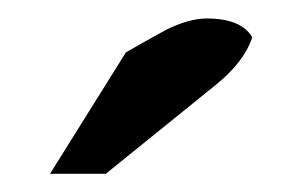

<svg xmlns="http://www.w3.org/2000/svg" viewBox="-20 -881 330 210"><path d="M34.7 -690.9 117.7 -823.7 138.2 -835.4 162.1 -848.6Q187 -860.8 206.1 -860.8Q243.7 -860.8 255.9 -840.3Q247.1 -813 215.3 -787.6L95.7 -690.9Z"/></svg>

Font: Sancreek
Style: Regular
Weight: 400
Designer: Vernon Adams
Foundry: Vernon Adams
Version: Version 1.100; ttfautohint (v1.8.4.7-5d5b)